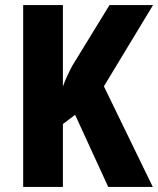

<svg xmlns="http://www.w3.org/2000/svg" viewBox="-20 -734 621 754"><path d="M580 0 388 -395 581 -714H410L264 -476C248 -445 235 -418 227 -394V-714H71V0H227V-247L275 -283L405 0Z"/></svg>

Font: Noto Sans Gurmukhi UI Condensed ExtraBold
Style: Regular
Weight: 800
Width: 3
Designer: Jelle Bosma - Monotype Design Team
Foundry: Monotype Imaging Inc.
Version: Version 2.004